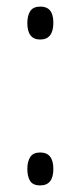

<svg xmlns="http://www.w3.org/2000/svg" viewBox="-20 -556 244 583"><path d="M63 -486Q63 -509 72 -522.5Q81 -536 103 -536Q142 -536 142 -487Q142 -436 102 -436Q63 -436 63 -486ZM63 -43Q63 -66 72 -79.5Q81 -93 102 -93Q142 -93 142 -43Q142 7 102 7Q80 7 71.5 -6.5Q63 -20 63 -43Z"/></svg>

Font: Noto Sans ExtraCondensed Light
Style: Regular
Weight: 300
Width: 2
Designer: Monotype Design Team
Foundry: Monotype Imaging Inc.
Version: Version 2.013; ttfautohint (v1.8.4.7-5d5b)